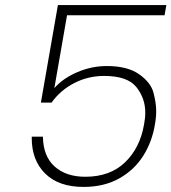

<svg xmlns="http://www.w3.org/2000/svg" viewBox="-20 -731 675 756"><path d="M628 -671H244L194 -384Q227 -422 283.5 -446.5Q340 -471 401 -471Q482 -471 528 -438.5Q574 -406 584.5 -365.5Q595 -325 595 -294Q595 -268 590 -241Q579 -173 544 -117.5Q509 -62 449.5 -28.5Q390 5 309 5Q211 5 158 -47.5Q105 -100 105 -187Q105 -190 105 -193H149Q150 -116 195 -75.5Q240 -35 316 -35Q413 -35 472 -91.5Q531 -148 547 -240Q552 -265 552 -288Q552 -344 517 -388Q482 -432 390 -432Q327 -432 272.5 -404Q218 -376 183 -327H141L208 -711H635Z"/></svg>

Font: Fz Poppins ExtLt
Style: Italic
Weight: 200
Italic angle: -10°
Designer: Ninad Kale (Devanagari), Jonny Pinhorn (Latin)
Foundry: Indian Type Foundry
Version: Vit hóa bi Vntype.Com & FontZin.Com